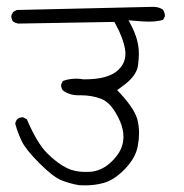

<svg xmlns="http://www.w3.org/2000/svg" viewBox="-20 -566 540 565"><path d="M210 -285.6H218.3Q250 -285.6 277.3 -275.4Q309.6 -263.2 333.5 -208.5Q343.3 -185.1 343.3 -163.6Q343.3 -132.8 323.2 -106.9Q290 -64.5 247.1 -60.5Q238.8 -60.1 231 -60.1Q200.2 -60.1 177.2 -71.3Q148.4 -85.4 118.7 -115.2Q88.9 -145 59.1 -214.8L48.3 -220.7Q46.9 -220.7 45.9 -220.7Q36.6 -220.7 30.8 -215.3Q25.9 -209.5 24.9 -202.1Q31.7 -176.3 43.7 -151.1Q55.7 -126 95.9 -85.7Q136.2 -45.4 161.1 -35.4Q186 -25.4 213.4 -21Q221.7 -20.5 230 -20.5Q259.3 -20.5 285.6 -27.8Q317.9 -37.1 349.1 -70.3Q380.4 -103.5 385.7 -138.2Q389.2 -156.7 389.2 -174.1Q389.2 -191.4 385.7 -208Q380.4 -240.2 335 -290L324.7 -300.8L336.9 -309.6Q382.3 -341.3 386.2 -374Q391.1 -411.1 386.2 -435.1Q381.8 -459.5 369.1 -485.4L358.4 -506.3L381.8 -504.4Q402.3 -502.4 416.3 -502.4Q430.2 -502.4 437 -503.2Q443.8 -503.9 447.8 -504.9Q455.1 -505.9 460 -507.8L465.3 -518.1Q465.3 -529.8 459 -538.1Q446.8 -545.9 430.7 -545.9L29.3 -536.6L18.6 -530.8L13.2 -520Q13.2 -510.3 18.1 -502.9Q25.4 -498 33.2 -496.6L316.4 -501.5L320.3 -494.6Q342.8 -453.6 348.1 -419.9Q349.1 -413.6 349.1 -407.7Q349.1 -377 323.2 -356Q310.1 -345.2 286.9 -338.9Q263.7 -332.5 226.6 -332.5H225.6Q213.4 -334.5 205.6 -334.5Q197.8 -334.5 192.9 -334Q177.7 -332.5 165 -327.6L159.7 -316.9Q159.7 -307.1 164.6 -300.3Q184.6 -285.6 210 -285.6Z"/></svg>

Font: NaikaiFont
Style: ExtraLight
Weight: 200
Version: Version 1.89